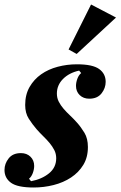

<svg xmlns="http://www.w3.org/2000/svg" viewBox="-40 -822 536 854"><path d="M110 12Q38 12 9 -9Q-20 -30 -20 -66Q-20 -94 -1.5 -117.5Q17 -141 53 -141Q79 -141 95.5 -125Q112 -109 112 -84Q112 -69 106 -52.5Q100 -36 89 -27L98 -16Q146 -25 178 -51Q210 -77 210 -118Q210 -138 201.5 -154.5Q193 -171 180.5 -186Q168 -201 152.5 -216Q137 -231 123 -247Q104 -269 88 -294Q72 -319 72 -355Q72 -401 91.5 -435Q111 -469 143 -491.5Q175 -514 216.5 -525Q258 -536 302 -536Q372 -536 401 -515Q430 -494 430 -458Q430 -430 411.5 -406.5Q393 -383 357 -383Q331 -383 314.5 -399Q298 -415 298 -440Q298 -455 304 -471.5Q310 -488 321 -497L312 -508Q267 -498 240 -470.5Q213 -443 213 -406Q213 -386 221.5 -369.5Q230 -353 243 -338Q256 -323 272 -308Q288 -293 303 -276Q320 -257 335.5 -231.5Q351 -206 351 -168Q351 -122 330.5 -88.5Q310 -55 276 -32.5Q242 -10 198.5 1Q155 12 110 12ZM265 -602 365 -802 476 -744 301 -582Z"/></svg>

Font: IBM Plex Serif
Style: Bold Italic
Weight: 700
Italic angle: -14°
Designer: Mike Abbink, Paul van der Laan, Pieter van Rosmalen
Foundry: Bold Monday
Version: Version 3.001